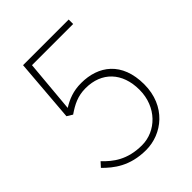

<svg xmlns="http://www.w3.org/2000/svg" viewBox="-190 -740 851 851"><g transform="rotate(-45 236.0 -314.0)"><path d="M224 12C324 12 424 -64 424 -200C424 -340 338 -402 230 -402C180 -402 144 -387 110 -366L132 -612H390V-640H104L80 -344L106 -328C144 -354 178 -372 228 -372C328 -372 392 -306 392 -198C392 -90 314 -16 226 -16C134 -16 84 -56 46 -96L26 -74C66 -34 122 12 224 12Z"/></g></svg>

Font: Source Sans Pro ExtraLight
Style: Regular
Weight: 200
Designer: Paul D. Hunt
Foundry: Adobe Systems Incorporated
Version: Version 3.006;hotconv 1.0.111;makeotfexe 2.5.65597